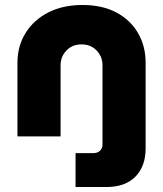

<svg xmlns="http://www.w3.org/2000/svg" viewBox="-20 -547 654 770"><path d="M283 203V67H355Q371 67 381 57.5Q391 48 391 33V-286Q391 -320 367.5 -344.5Q344 -369 307 -369Q270 -369 246.5 -344.5Q223 -320 223 -286V0H50V-296Q50 -362 82.5 -414.5Q115 -467 173.5 -497Q232 -527 311 -527Q390 -527 446.5 -497Q503 -467 533.5 -414.5Q564 -362 564 -296V48Q564 120 523 161.5Q482 203 407 203Z"/></svg>

Font: MuseoModerno ExtraBold
Style: Regular
Weight: 800
Designer: Pablo Cosgaya, Héctor Gatti, Marcela Romero, and the Authors of The MuseoModerno Project.
Foundry: Omnibus-Type Team
Version: Version 1.001